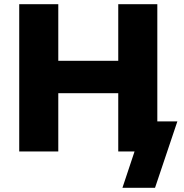

<svg xmlns="http://www.w3.org/2000/svg" viewBox="-20 -725 880 919"><path d="M566 174 624 0H547V-144H829L722 174ZM72 0V-705H259V-434H546V-705H733V0H546V-279H259V0Z"/></svg>

Font: Nunito Sans 10pt Black
Style: Regular
Weight: 900
Designer: Vernon Adams
Foundry: Vernon Adams
Version: Version 3.101;gftools[0.9.27]